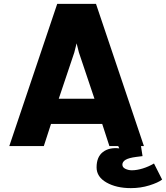

<svg xmlns="http://www.w3.org/2000/svg" viewBox="-20 -753 856 990"><path d="M275 -733H475L722 0H544L507 -114H243L206 0H28ZM467 -244 387 -482 363 -577H387L363 -482L283 -244ZM478 110Q478 56 510.5 31Q543 6 595 12L578 -25H703L715 52L683 56Q644 61 627.5 71Q611 81 611 96Q611 110 626.5 117.5Q642 125 660 125Q686 125 716.5 115.5Q747 106 774 90L816 173Q795 189 750 203Q705 217 655 217Q580 217 529 188Q478 159 478 110Z"/></svg>

Font: Kreadon
Style: Regular
Weight: 400
Designer: kohakuno
Foundry: StudioGnu
Version: Version 1.000;Glyphs 3.1.2 (3151)